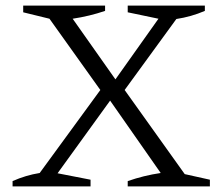

<svg xmlns="http://www.w3.org/2000/svg" viewBox="-20 -667 801 687"><path d="M25 0V-19Q72 -40 122 -48L339 -345L157 -600L63 -623V-647H356V-628Q300 -609 240 -600L393 -383L547 -600L437 -623V-647H713V-628Q664 -607 611 -599L426 -345L641 -44L731 -24V0H437V-19Q494 -39 555 -48L374 -307L186 -47L304 -24V0Z"/></svg>

Font: Piazzolla SC Light
Style: Regular
Weight: 300
Designer: Juan Pablo del Peral
Foundry: Huerta Tipografica
Version: Version 1.330